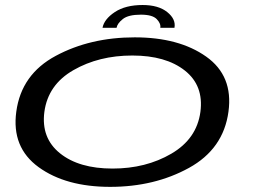

<svg xmlns="http://www.w3.org/2000/svg" viewBox="-20 -740 1022 766"><path d="M419.5 5.5Q242.5 5.5 134 -73.2Q25.5 -152 45 -294.5Q65 -443.5 202.5 -517.2Q340 -591 517.5 -591Q694 -591 802.5 -514.2Q911 -437.5 891.5 -294.5Q871.5 -146 734 -70.2Q596.5 5.5 419.5 5.5ZM429 -67.5Q562 -67.5 663.5 -126.8Q765 -186 779.5 -293.5Q793.5 -398.5 717.5 -458.5Q641.5 -518.5 508 -518.5Q374.5 -518.5 273 -460.2Q171.5 -402 157 -293.5Q143.5 -189.5 219.2 -128.5Q295 -67.5 429 -67.5ZM549 -720Q612 -720 647.2 -691.8Q682.5 -663.5 676 -629H619.5Q622.5 -646 605.2 -663.8Q588 -681.5 542 -681.5Q492 -681.5 470 -664Q448 -646.5 445 -629H389Q395.5 -663.5 438 -691.8Q480.5 -720 549 -720Z"/></svg>

Font: Anybody UltraExpanded Regular
Style: Italic
Weight: 400
Width: 9
Italic angle: -10°
Designer: Tyler Finck
Foundry: Etcetera Type Company
Version: Version 1.010; ttfautohint (v1.8.3) -l 8 -r 50 -G 200 -x 14 